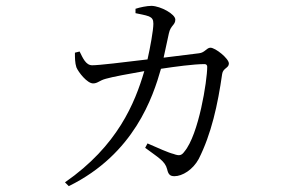

<svg xmlns="http://www.w3.org/2000/svg" viewBox="-20 -577 1040 656"><path d="M476 -72C520 -39 544 -27 551 1C555 19 561 25 576 25C603 25 639 3 659 -34C702 -119 724 -219 739 -324C742 -345 762 -344 762 -360C762 -377 716 -414 699 -414C686 -414 680 -397 660 -395L539 -380L557 -463C563 -491 579 -491 579 -510C579 -529 529 -556 498 -557C482 -557 458 -552 443 -547V-532C456 -529 476 -526 489 -521C500 -516 504 -510 504 -496C504 -473 493 -414 484 -374C401 -364 319 -354 295 -354C273 -354 263 -379 252 -401L236 -397C236 -380 236 -362 241 -347C248 -330 278 -292 298 -292C314 -292 319 -302 342 -308C362 -314 426 -326 473 -334C441 -225 382 -79 202 46L215 59C439 -51 503 -247 530 -342C576 -349 642 -358 679 -358C685 -358 688 -354 688 -349C688 -301 659 -117 610 -59C600 -45 592 -44 573 -51C556 -55 518 -72 484 -87Z"/></svg>

Font: Noto Serif CJK KR Light
Style: Regular
Weight: 300
Designer: Ryoko NISHIZUKA 西塚涼子 (kana & ideographs); Frank Grießhammer (Latin, Greek & Cyrillic); Wenlong ZHANG 张文龙 (bopomofo); San
Foundry: Adobe
Version: Version 2.001;hotconv 1.1.0;makeotfexe 2.6.0